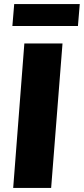

<svg xmlns="http://www.w3.org/2000/svg" viewBox="-20 -926 413 946"><path d="M100 -712H288L232 0H45ZM50 -906H373L364 -798H41Z"/></svg>

Font: Muli Black
Style: Italic
Weight: 900
Italic angle: -4.541°
Designer: Vernon Adams
Foundry: Vernon Adams
Version: Version 2.001